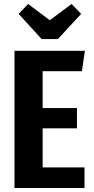

<svg xmlns="http://www.w3.org/2000/svg" viewBox="-20 -948 473 968"><path d="M393 -589H195V-403H368V-301H195V-104H406V0H53V-692H408ZM389 -878 272 -751H190L74 -878L122 -928L231 -846L341 -928Z"/></svg>

Font: Fira Sans Compressed SemiBold
Style: Regular
Weight: 600
Width: 1
Designer: bBox Type GmbH & Carrois Corporate GbR & Edenspiekermann AG
Foundry: bBox Type GmbH & Carrois Corporate GbR & Edenspiekermann AG
Version: Version 4.301